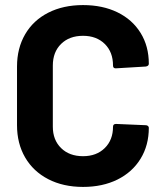

<svg xmlns="http://www.w3.org/2000/svg" viewBox="-20 -728 648 756"><path d="M47 -235V-466Q47 -538 79 -593Q111 -648 170 -678Q229 -708 307 -708Q384 -708 442.5 -679.5Q501 -651 533.5 -598.5Q566 -546 566 -477Q566 -468 554 -466L437 -459H435Q425 -459 425 -470Q425 -523 392.5 -555Q360 -587 307 -587Q253 -587 220.5 -555Q188 -523 188 -470V-229Q188 -177 220.5 -145Q253 -113 307 -113Q360 -113 392.5 -145Q425 -177 425 -229Q425 -240 437 -240L554 -235Q559 -235 562.5 -232Q566 -229 566 -225Q566 -156 533.5 -103Q501 -50 442.5 -21Q384 8 307 8Q229 8 170 -22.5Q111 -53 79 -108Q47 -163 47 -235Z"/></svg>

Font: Amber EN
Style: Bold
Weight: 700
Designer: Jeremy Tribby
Foundry: Tribby Type
Version: Version 1.408 November 24, 2021